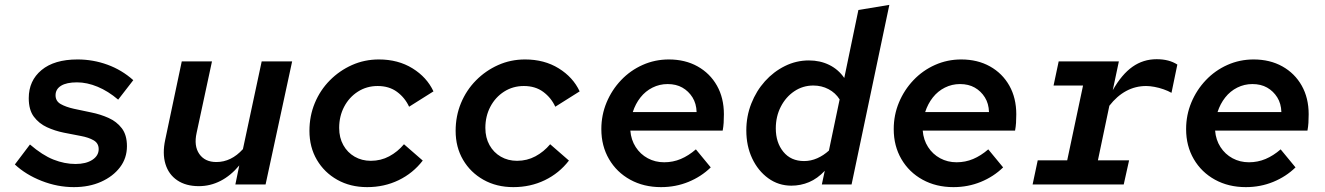

<svg xmlns="http://www.w3.org/2000/svg" viewBox="-20 -757 5440 788"><path d="M283 11Q216 11 151 -14.5Q86 -40 41 -82L103 -164Q154 -120 199.5 -102Q245 -84 290 -84Q333 -84 359 -101Q385 -118 385 -145Q385 -169 364.5 -181Q344 -193 311.5 -199Q279 -205 242 -212.5Q205 -220 172.5 -235Q140 -250 119 -278Q98 -306 98 -354Q98 -426 150.5 -469.5Q203 -513 298 -513Q362 -513 421 -491.5Q480 -470 527 -428L465 -348Q424 -383 380.5 -401Q337 -419 296 -419Q253 -419 230.5 -405Q208 -391 208 -366Q208 -342 229 -330Q250 -318 283.5 -310.5Q317 -303 354.5 -295.5Q392 -288 425.5 -273Q459 -258 480 -230.5Q501 -203 501 -157Q501 -108 472.5 -70.5Q444 -33 395 -11Q346 11 283 11Z M796 7Q743 7 707.5 -17Q672 -41 659 -84Q646 -127 658 -183L726 -505H850L787 -212Q775 -158 798 -125Q821 -92 868 -92Q929 -92 977 -145L1054 -505H1179L1070 0H946L962 -78Q927 -36 885 -14.5Q843 7 796 7Z M1487 11Q1418 11 1364.5 -19Q1311 -49 1280.5 -101Q1250 -153 1250 -220Q1250 -281 1272 -334Q1294 -387 1333.5 -427Q1373 -467 1424.5 -490Q1476 -513 1535 -513Q1614 -513 1673 -476.5Q1732 -440 1759 -382L1659 -319Q1642 -356 1609.5 -380Q1577 -404 1530 -404Q1485 -404 1449 -381Q1413 -358 1392.5 -319Q1372 -280 1372 -232Q1372 -192 1389 -161.5Q1406 -131 1435.5 -114Q1465 -97 1502 -97Q1543 -97 1577.5 -115.5Q1612 -134 1638 -165L1715 -98Q1675 -46 1616 -17.5Q1557 11 1487 11Z M2087 11Q2018 11 1964.5 -19Q1911 -49 1880.5 -101Q1850 -153 1850 -220Q1850 -281 1872 -334Q1894 -387 1933.5 -427Q1973 -467 2024.5 -490Q2076 -513 2135 -513Q2214 -513 2273 -476.5Q2332 -440 2359 -382L2259 -319Q2242 -356 2209.5 -380Q2177 -404 2130 -404Q2085 -404 2049 -381Q2013 -358 1992.5 -319Q1972 -280 1972 -232Q1972 -192 1989 -161.5Q2006 -131 2035.5 -114Q2065 -97 2102 -97Q2143 -97 2177.5 -115.5Q2212 -134 2238 -165L2315 -98Q2275 -46 2216 -17.5Q2157 11 2087 11Z M2693 11Q2622 11 2566.5 -19.5Q2511 -50 2479.5 -104Q2448 -158 2448 -227Q2448 -285 2469.5 -336.5Q2491 -388 2529 -428Q2567 -468 2617.5 -490.5Q2668 -513 2725 -513Q2792 -513 2843 -484.5Q2894 -456 2922.5 -405.5Q2951 -355 2951 -288Q2951 -269 2950 -253Q2949 -237 2946 -221H2567Q2570 -183 2589 -153.5Q2608 -124 2638.5 -107.5Q2669 -91 2706 -91Q2742 -91 2774 -104.5Q2806 -118 2836 -144L2897 -70Q2858 -32 2805.5 -10.5Q2753 11 2693 11ZM2577 -297H2839Q2838 -332 2822 -357.5Q2806 -383 2780.5 -397.5Q2755 -412 2720 -412Q2687 -412 2658 -397.5Q2629 -383 2608.5 -357Q2588 -331 2577 -297Z M3228 5Q3175 5 3133 -25.5Q3091 -56 3067 -107Q3043 -158 3043 -222Q3043 -280 3063.5 -332Q3084 -384 3119.5 -423.5Q3155 -463 3201.5 -486Q3248 -509 3300 -509Q3346 -509 3383.5 -490.5Q3421 -472 3445 -437L3503 -716L3630 -737L3475 0H3353L3365 -56Q3335 -24 3300.5 -9.5Q3266 5 3228 5ZM3164 -230Q3164 -172 3195 -134Q3226 -96 3280 -96Q3308 -96 3334 -107.5Q3360 -119 3382 -139L3426 -349Q3409 -376 3380.5 -391Q3352 -406 3318 -406Q3275 -406 3240 -382.5Q3205 -359 3184.5 -319Q3164 -279 3164 -230Z M3893 11Q3822 11 3766.5 -19.5Q3711 -50 3679.5 -104Q3648 -158 3648 -227Q3648 -285 3669.5 -336.5Q3691 -388 3729 -428Q3767 -468 3817.5 -490.5Q3868 -513 3925 -513Q3992 -513 4043 -484.5Q4094 -456 4122.5 -405.5Q4151 -355 4151 -288Q4151 -269 4150 -253Q4149 -237 4146 -221H3767Q3770 -183 3789 -153.5Q3808 -124 3838.5 -107.5Q3869 -91 3906 -91Q3942 -91 3974 -104.5Q4006 -118 4036 -144L4097 -70Q4058 -32 4005.5 -10.5Q3953 11 3893 11ZM3777 -297H4039Q4038 -332 4022 -357.5Q4006 -383 3980.5 -397.5Q3955 -412 3920 -412Q3887 -412 3858 -397.5Q3829 -383 3808.5 -357Q3788 -331 3777 -297Z M4218 0 4239 -99H4360L4425 -406H4304L4325 -505H4572L4547 -387Q4584 -452 4628 -483Q4672 -514 4727 -514Q4753 -514 4774 -508.5Q4795 -503 4812 -492L4788 -376Q4774 -384 4755.5 -390.5Q4737 -397 4718 -400.5Q4699 -404 4684 -404Q4640 -404 4602 -383.5Q4564 -363 4533 -323L4486 -99H4614L4592 0Z M5093 11Q5022 11 4966.5 -19.5Q4911 -50 4879.5 -104Q4848 -158 4848 -227Q4848 -285 4869.5 -336.5Q4891 -388 4929 -428Q4967 -468 5017.5 -490.5Q5068 -513 5125 -513Q5192 -513 5243 -484.5Q5294 -456 5322.5 -405.5Q5351 -355 5351 -288Q5351 -269 5350 -253Q5349 -237 5346 -221H4967Q4970 -183 4989 -153.5Q5008 -124 5038.5 -107.5Q5069 -91 5106 -91Q5142 -91 5174 -104.5Q5206 -118 5236 -144L5297 -70Q5258 -32 5205.5 -10.5Q5153 11 5093 11ZM4977 -297H5239Q5238 -332 5222 -357.5Q5206 -383 5180.5 -397.5Q5155 -412 5120 -412Q5087 -412 5058 -397.5Q5029 -383 5008.5 -357Q4988 -331 4977 -297Z"/></svg>

Font: Red Hat Mono SemiBold
Style: Italic
Weight: 600
Italic angle: -12°
Monospace: yes
Designer: Pentagram, MCKL
Foundry: MCKL
Version: Version 1.030